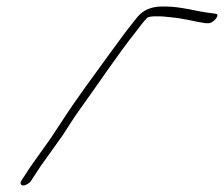

<svg xmlns="http://www.w3.org/2000/svg" viewBox="-20 -546 686 588"><path d="M75.6 7 103.7 -36 171.5 -131 196.7 -170C206.1 -185 216 -199 225.9 -213C281.8 -290 338.7 -377 398.6 -452C407 -463 422.4 -484 431.3 -492C436.8 -495 445.3 -496 455.3 -496H468.3C480.3 -496 491.3 -494 503.8 -493C541.3 -490 574.4 -480 608.9 -475H615.9C632.5 -472 658.2 -504 639.2 -504L632.7 -505L617.7 -507C579.2 -512 533.1 -526 487.1 -526H474.1C446.1 -526 419.1 -516 401.8 -495C368.6 -454 356.7 -438 316.1 -382C259.7 -304 217.1 -248 167.2 -171L135.6 -123L73.7 -36L45.6 7C40.6 15 43.2 22 51.2 22C59.2 22 70.6 15 75.6 7Z"/></svg>

Font: MewTooHand
Style: UltimateIta
Weight: 400
Designer: Mew Too, Robert Jablonski
Version: Version 0.77